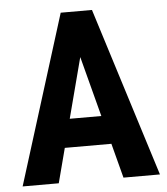

<svg xmlns="http://www.w3.org/2000/svg" viewBox="-52 -757 700 804"><g transform="rotate(-5 298.5 -355.5)"><path d="M231.9 -265.1H364.7L298.3 -518.6ZM396.5 -145.5H200.7L162.6 0H10.7L232.9 -710.9H364.3L587.9 0H434.6Z"/></g></svg>

Font: MAUL Condensed Bold
Style: Condensed Bold
Weight: 700
Designer: MAUL
Version: Version 1.0; 2020; ttfautohint (v1.8.3)